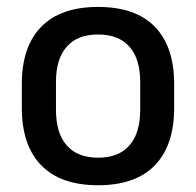

<svg xmlns="http://www.w3.org/2000/svg" viewBox="-20 -522 566 554"><path d="M263 12.5Q155 12.5 99 -45Q43 -102.5 43 -210.5V-280Q43 -387.5 99 -444.8Q155 -502 263 -502Q371 -502 426.8 -444.8Q482.5 -387.5 482.5 -280V-210.5Q482.5 -102.5 426.8 -45Q371 12.5 263 12.5ZM263 -67Q322.5 -67 353.5 -102.5Q384.5 -138 384.5 -204.5V-286Q384.5 -352 353.5 -387.2Q322.5 -422.5 263 -422.5Q203.5 -422.5 172.5 -387.2Q141.5 -352 141.5 -286V-204.5Q141.5 -138 172.5 -102.5Q203.5 -67 263 -67Z"/></svg>

Font: Anek Telugu Medium
Style: Regular
Weight: 500
Designer: Omkar Bhoir (Telugu), Yesha Goshar (Latin)
Foundry: Ek Type
Version: Version 1.003